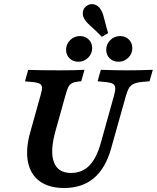

<svg xmlns="http://www.w3.org/2000/svg" viewBox="-20 -915 773 946"><path d="M129.6 -265.7 179.8 -445.2Q187.5 -470.7 187 -483.6Q186.4 -496.5 175.5 -502.5Q164.6 -508.6 138.6 -511L103.2 -514.1L118.6 -570.6Q185.5 -568.5 274.8 -568.5H276.2H275.4Q347.1 -568.5 396.4 -571L380.2 -514.5L363.2 -512.9Q343.7 -510.5 332.9 -504.1Q322.1 -497.6 315.7 -484.3Q309.3 -471 302.5 -445.2L253.3 -269.4Q225.7 -170.1 245.4 -116.5Q265.2 -62.8 329.8 -62.8Q384.1 -62.8 419.9 -98.9Q455.6 -135 476.8 -211.3L542.1 -445.2Q548.9 -469.4 547.7 -482.7Q546.5 -496 536.3 -502Q526 -508.1 503.4 -510.5L460.7 -514.5L476.8 -571Q549 -568.5 604.4 -568.5Q667.4 -568.5 732.9 -571L716.7 -514.5L684.6 -511.8Q656.4 -509.4 640.9 -502.7Q625.5 -496 616.9 -483.1Q608.2 -470.2 601 -445.2L527.6 -183.9Q500.2 -85.8 442.5 -37.3Q384.8 11.3 295.8 11.3Q221.2 11.3 175.6 -22.1Q129.9 -55.5 117.6 -117.9Q105.4 -180.4 129.6 -265.7ZM305.6 -669.7Q305.6 -697.8 325.7 -717.5Q345.8 -737.3 374.3 -737.3Q400.1 -737.3 417.1 -720.2Q434.2 -703.2 434.2 -678Q434.2 -650.2 414.1 -630.5Q393.9 -610.8 365.8 -610.8Q339.7 -610.8 322.6 -627.6Q305.6 -644.4 305.6 -669.7ZM503.4 -669.7Q503.4 -697.8 523.5 -717.5Q543.6 -737.3 572.2 -737.3Q597.9 -737.3 614.9 -720.2Q632 -703.2 632 -678Q632 -650.2 611.9 -630.5Q591.8 -610.8 563.6 -610.8Q537.5 -610.8 520.4 -627.6Q503.4 -644.4 503.4 -669.7ZM437.1 -777.1Q424.3 -788.4 414.1 -798.5Q403.9 -808.6 397.4 -818.7Q385.7 -836.8 388.4 -856.6Q391.2 -876.3 408.9 -887.3Q426 -898.3 445 -893Q464.1 -887.6 475.4 -869.5Q483.2 -858.1 488.1 -842.7Q493 -827.2 497.9 -805.9Q501.2 -793.4 504.7 -779.9Q508.1 -766.4 512.9 -751.9L481.9 -733.3Q470 -745.9 458.8 -756.8Q447.6 -767.8 437.1 -777.1Z"/></svg>

Font: Playfair Micro SmCond SmLight
Style: Italic
Weight: 360
Width: 4
Italic angle: -15.6°
Designer: Claus Eggers Sørensen
Foundry: Claus Eggers Sørensen
Version: Version 2.203;Glyphs 3.3 (3326)